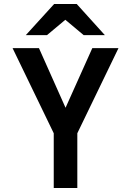

<svg xmlns="http://www.w3.org/2000/svg" viewBox="-20 -941 656 961"><path d="M249 0V-274L43 -700H175L332 -348H284L442 -700H573L367 -274V0ZM109 -765 251 -921H364L505 -765H399L307 -842L215 -765Z"/></svg>

Font: Overpass Mono
Style: Bold
Weight: 700
Monospace: yes
Designer: Delve Withrington, Dave Bailey
Foundry: Delve Fonts LLC
Version: Version 4.000